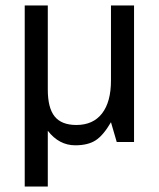

<svg xmlns="http://www.w3.org/2000/svg" viewBox="-20 -517 578 699"><path d="M254 12Q195 12 154 -41V162H70V-497H154V-191Q154 -124 179 -93Q204 -62 258 -62Q319 -62 351.5 -104Q384 -146 384 -224V-497H468V0H405L384 -72Q356 -24 328 -6Q300 12 254 12Z"/></svg>

Font: Atkinson Hyperlegible Pro
Style: Regular
Weight: 400
Designer: Elliott Scott, Megan Eiswerth, Linus Boman, Theodore Petrosky, Jacob Perez
Foundry: Braille Institute
Version: Version 1.5.1